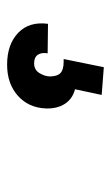

<svg xmlns="http://www.w3.org/2000/svg" viewBox="94 -158 312 540"><g transform="rotate(90 250.0 112.0)"><path d="M162 248Q105 248 72.5 217Q40 186 47 133L130 134Q127 151 134 161.5Q141 172 158 172Q176 172 185 158Q194 144 195 129Q195 107 185.5 98Q176 89 154 89H146L169 -24L247 -18L231 57Q258 64 272 85.5Q286 107 285 139Q283 188 249 218Q215 248 162 248Z"/></g></svg>

Font: Mona Sans Condensed
Style: Bold Italic
Weight: 700
Width: 3
Italic angle: -11.7°
Designer: Deni Anggara
Foundry: GitHub
Version: Version 1.001; ttfautohint (v1.8.4.7-5d5b);gftools[0.9.31]